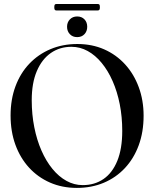

<svg xmlns="http://www.w3.org/2000/svg" viewBox="-20 -931 772 962"><path d="M367.5 -710.5Q441 -710.5 501.8 -683.8Q562.5 -657 606.8 -608.5Q651 -560 675.2 -494.2Q699.5 -428.5 699.5 -351Q699.5 -269.5 675 -203Q650.5 -136.5 605.8 -88.8Q561 -41 499.8 -15.2Q438.5 10.5 365 10.5Q291.5 10.5 230.5 -16.2Q169.5 -43 125.2 -91.5Q81 -140 57 -206.2Q33 -272.5 33 -352.5Q33 -432.5 57.5 -498.5Q82 -564.5 127 -611.8Q172 -659 233 -684.8Q294 -710.5 367.5 -710.5ZM592.5 -275Q592.5 -345.5 580 -408.8Q567.5 -472 544.2 -524.8Q521 -577.5 489.2 -616Q457.5 -654.5 419.2 -675.5Q381 -696.5 338 -696.5Q279.5 -696.5 234.8 -665.5Q190 -634.5 164.5 -574.8Q139 -515 139 -429Q139 -357.5 151.8 -293.5Q164.5 -229.5 187.8 -176.5Q211 -123.5 242.8 -84.8Q274.5 -46 313 -24.8Q351.5 -3.5 394.5 -3.5Q454 -3.5 498.5 -34Q543 -64.5 567.8 -125.2Q592.5 -186 592.5 -275ZM366.5 -745Q344 -745 330 -759.8Q316 -774.5 316 -797Q316 -819 330 -833.8Q344 -848.5 366.5 -848.5Q389.5 -848.5 403.2 -834Q417 -819.5 417 -797Q417 -774.5 403.2 -759.8Q389.5 -745 366.5 -745ZM252 -894.5Q252 -904.5 254.5 -907.8Q257 -911 263 -911H469Q475.5 -911 478 -908Q480.5 -905 480.5 -895Q480.5 -885.5 478 -882Q475.5 -878.5 469 -878.5H263Q257 -878.5 254.5 -882Q252 -885.5 252 -894.5Z"/></svg>

Font: Fraunces 96pt
Style: Regular
Weight: 400
Version: Version 1.000;[b76b70a41]